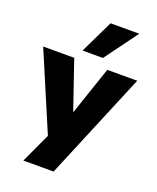

<svg xmlns="http://www.w3.org/2000/svg" viewBox="-187 -872 941 1151"><g transform="rotate(20 283.0 -296.0)"><path d="M105 180 212 -51V36L-17 -503H181L290 -185H284L392 -503H583L298 180ZM213 -561 315 -772H498L343 -561Z"/></g></svg>

Font: Nunito Sans 8pt Black
Style: Regular
Weight: 900
Version: Version 3.101;gftools[0.9.27]